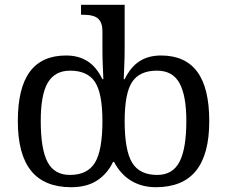

<svg xmlns="http://www.w3.org/2000/svg" viewBox="-20 -780 958 810"><path d="M460.9 -97.2H457Q433.6 -47.4 389.9 -18.8Q346.2 9.8 280.8 9.8Q167 9.8 111.1 -59.6Q55.2 -128.9 55.2 -269Q55.2 -409.2 106 -477.5Q156.7 -545.9 258.8 -545.9Q311 -545.9 348.9 -522Q386.7 -498 412.1 -445.8H416Q414.6 -483.4 413.3 -512.9Q412.1 -542.5 412.1 -576.2V-649.9Q412.1 -683.1 394.8 -700.4Q377.4 -717.8 330.1 -717.8H321.8V-759.8H505.9V-576.2Q505.9 -542.5 504.6 -512.9Q503.4 -483.4 502 -445.8H505.9Q531.2 -498 569.1 -522Q606.9 -545.9 659.2 -545.9Q761.2 -545.9 812 -477.5Q862.8 -409.2 862.8 -269Q862.8 -128.9 806.9 -59.6Q751 9.8 637.2 9.8Q579.6 9.8 534.4 -16.8Q489.3 -43.5 460.9 -97.2ZM505.9 -269Q505.9 -145.5 537.4 -93.8Q568.8 -42 643.1 -42Q708.5 -42 737.3 -97.4Q766.1 -152.8 766.1 -270Q766.1 -376.5 737.3 -429.2Q708.5 -481.9 642.1 -481.9Q569.3 -481.9 537.6 -434.6Q505.9 -387.2 505.9 -269ZM151.9 -270Q151.9 -150.4 180.7 -96.2Q209.5 -42 274.9 -42Q349.1 -42 380.6 -93.8Q412.1 -145.5 412.1 -269Q412.1 -387.2 380.4 -434.6Q348.6 -481.9 275.9 -481.9Q211.9 -481.9 181.9 -431.6Q151.9 -381.3 151.9 -270Z"/></svg>

Font: Noto Serif
Style: Regular
Weight: 400
Designer: Monotype Design team
Foundry: Monotype Imaging Inc.
Version: Version 1.02